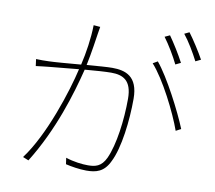

<svg xmlns="http://www.w3.org/2000/svg" viewBox="-89 -931 1178 1050"><g transform="rotate(10 500.0 -405.5)"><path d="M737 -640 711 -625C780 -549 866 -377 899 -283L927 -298C891 -388 800 -565 737 -640ZM778 -792 750 -779C778 -742 815 -680 834 -640L863 -654C840 -698 803 -757 778 -792ZM880 -827 853 -814C883 -777 916 -721 939 -676L968 -690C947 -729 907 -791 880 -827ZM79 -537 84 -499C105 -502 136 -505 153 -507L320 -523C292 -400 209 -139 102 3L134 16C254 -177 316 -386 351 -526C409 -531 465 -535 497 -535C562 -535 612 -513 612 -410C612 -292 594 -153 558 -74C533 -20 498 -14 458 -14C428 -14 380 -19 335 -34L340 1C369 8 417 16 455 16C509 16 553 5 583 -59C624 -139 642 -295 642 -415C642 -541 571 -562 498 -562C472 -562 417 -558 357 -553C372 -623 384 -710 388 -735C390 -749 392 -760 394 -771L357 -774C356 -702 343 -617 327 -550C256 -544 185 -538 151 -537C124 -536 106 -536 79 -537Z"/></g></svg>

Font: Noto Sans CJK SC Thin
Style: Regular
Weight: 100
Designer: Ryoko NISHIZUKA 西塚涼子 (kana, bopomofo & ideographs); Paul D. Hunt (Latin, Greek & Cyrillic); Sandoll Communications 산돌커뮤니
Foundry: Adobe
Version: Version 2.004;hotconv 1.0.118;makeotfexe 2.5.65603